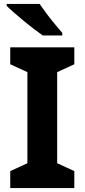

<svg xmlns="http://www.w3.org/2000/svg" viewBox="-20 -954 429 974"><path d="M357 0H32V-86L119 -126V-588L32 -628V-714H357V-628L270 -588V-126L357 -86ZM181 -934Q196 -912 216.5 -884.5Q237 -857 258.5 -831.5Q280 -806 296 -787V-774H197Q178 -787 152.5 -806.5Q127 -826 100.5 -848Q74 -870 51 -890Q28 -910 14 -924V-934Z"/></svg>

Font: Noto Sans Bengali
Style: Bold
Weight: 700
Designer: Jelle Bosma - Monotype Design Team
Foundry: Monotype Imaging Inc.
Version: Version 2.003; ttfautohint (v1.8.4.7-5d5b)